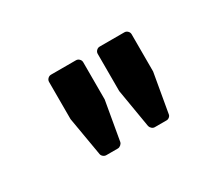

<svg xmlns="http://www.w3.org/2000/svg" viewBox="-68 -859 754 649"><g transform="rotate(-30 309.0 -534.5)"><path d="M365.2 -384.8 339.8 -536.1V-681.2Q339.8 -688.5 345.2 -693.8Q350.6 -699.2 357.9 -699.2H454.1Q461.4 -699.2 466.8 -693.8Q472.2 -688.5 472.2 -681.2V-536.1L445.8 -384.8Q445.3 -378.9 440.2 -374.5Q435.1 -370.1 429.2 -370.1H382.8Q377 -370.1 371.8 -374.5Q366.7 -378.9 365.2 -384.8ZM175.8 -384.8 149.9 -536.1V-681.2Q149.9 -688.5 155.3 -693.8Q160.6 -699.2 168 -699.2H265.1Q272.5 -699.2 277.8 -693.8Q283.2 -688.5 283.2 -681.2V-536.1L256.8 -384.8Q255.4 -378.9 250 -374.5Q244.6 -370.1 238.8 -370.1H193.8Q187.5 -370.1 182.1 -374.5Q176.8 -378.9 175.8 -384.8Z"/></g></svg>

Font: Fragment Mono
Style: Bold
Weight: 700
Designer: Wei Huang based on Nimbus Sans by URW Studio, based on Helvetica by Max Miedinger.
Foundry: Wei Huang
Version: Version 1.011